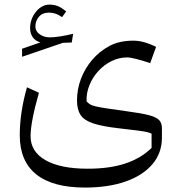

<svg xmlns="http://www.w3.org/2000/svg" viewBox="-20 -589 798 849"><path d="M644.1 -309.8 670.2 -381.7Q615.1 -409.2 570.1 -409.2Q506.1 -409.2 462.2 -384.7Q419.3 -361.5 387.4 -324.1Q355.6 -286.7 338 -240.6Q320.5 -194.5 320.5 -145.2Q320.5 -104.8 336.2 -80.8Q351.8 -56.9 391.7 -43.5Q431.5 -30.2 503.9 -21.9Q561.9 -15.4 590.7 -11.5Q619.5 -7.7 631.3 -4.7Q643.1 -1.8 650.3 2.3L650.2 65.2Q602.8 111.4 533.4 134.2Q464 157 368 157Q247.4 157 181.3 119.4Q115.2 81.7 115.2 13.3Q115.2 -49.3 152.1 -178.9L99.3 -203Q67.4 -92.2 67.4 9.4Q67.4 123.6 140.3 182Q213.2 240.4 355.6 240.4Q459.5 240.4 535.9 213.4Q612.3 186.4 654.1 136.9Q696 87.4 696 19.5V-22.1Q696 -44.4 683.9 -57.7Q671.8 -71 637.9 -79.9Q604 -88.7 538 -97.4Q483.6 -105 451.4 -109.8Q419.2 -114.6 402.2 -118.8Q385.1 -123 377.3 -128.1Q369.4 -133.3 362.8 -140.9Q361.4 -178.1 375.7 -213Q390 -247.8 415.4 -275.4Q440.8 -303 473.8 -319.1Q506.8 -335.1 542.8 -335.1Q555.4 -335.1 583.7 -328Q612.1 -320.8 644.1 -309.8ZM136.5 -471.6Q136.5 -496.4 152.1 -514.8Q167.7 -533.2 197.2 -533.2Q210.3 -533.2 224 -528.9Q237.8 -524.6 254.5 -513.4L272.8 -538.4Q249.5 -557.3 233.4 -562.9Q217.3 -568.6 197.2 -568.6Q181.1 -568.6 165.9 -560.1Q150.8 -551.7 138.8 -536.9Q126.8 -522.1 120 -503.8Q113.1 -485.4 113.1 -465.2Q113.1 -441.8 124.4 -425Q135.6 -408.2 158.6 -401.5L77.6 -373.5V-337.9L258.1 -399.6L297.3 -401.1L303.4 -439.5Q272.2 -432.2 245.7 -428Q219.1 -423.8 200.4 -423.8Q175 -423.8 155.8 -437.2Q136.5 -450.7 136.5 -471.6Z"/></svg>

Font: Pinar-VF-FD
Style: Regular
Weight: 300
Designer: Amin Abedi
Version: Version 3.0